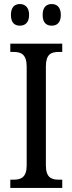

<svg xmlns="http://www.w3.org/2000/svg" viewBox="-20 -930 358 950"><path d="M236 -803C260 -803 281 -816 281 -856C281 -896 260 -910 236 -910C211 -910 191 -896 191 -856C191 -816 211 -803 236 -803ZM78 -803C102 -803 124 -816 124 -856C124 -896 102 -910 78 -910C54 -910 34 -896 34 -856C34 -816 54 -803 78 -803ZM31 0H288V-41H271C234 -41 207 -52 207 -112V-601C207 -662 233 -673 271 -673H288V-714H31V-673H48C83 -673 112 -662 112 -601V-111C112 -52 83 -41 48 -41H31Z"/></svg>

Font: Noto Serif Devanagari Condensed
Style: Regular
Weight: 400
Width: 3
Designer: Universal Thirst, Indian Type Foundry and the Monotype Design Team
Foundry: Monotype Imaging Inc.
Version: Version 2.004